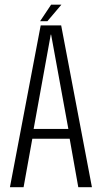

<svg xmlns="http://www.w3.org/2000/svg" viewBox="-20 -782 428 802"><path d="M21.5 0H78.5L115 -202.5H271L307 0H364L235.5 -676H150ZM120.5 -243.5 192 -637.5H193.5L265.5 -243.5ZM147.5 -693.5H178L236.5 -762.5H193.5Z"/></svg>

Font: Anybody Condensed Light
Style: Regular
Weight: 300
Width: 3
Designer: Tyler Finck
Foundry: Etcetera Type Company
Version: Version 1.113;gftools[0.9.25]